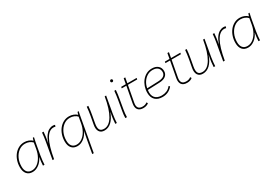

<svg xmlns="http://www.w3.org/2000/svg" viewBox="58 -1838 4632 3235"><g transform="rotate(-30 2373.5 -220.0)"><path d="M208 7Q136 7 96.5 -39Q57 -85 57 -168Q57 -236 77 -296Q97 -356 133.5 -402Q170 -448 220 -474.5Q270 -501 330 -501Q373 -501 413 -485.5Q453 -470 480 -444L495 -492H518Q508 -449 501.5 -416.5Q495 -384 491 -362L457 -169Q450 -125 444.5 -76Q439 -27 439 0H409Q412 -71 427 -160Q393 -83 333 -38Q273 7 208 7ZM210 -22Q266 -22 315.5 -57.5Q365 -93 400.5 -156Q436 -219 450 -300L470 -415Q446 -441 409.5 -456.5Q373 -472 329 -472Q261 -472 206.5 -431Q152 -390 120 -321Q88 -252 88 -167Q88 -97 119.5 -59.5Q151 -22 210 -22Z M919 -463Q909 -467 900.5 -468Q892 -469 881 -469Q794 -469 730 -354.5Q666 -240 625 0H595L652 -323Q660 -367 665.5 -409.5Q671 -452 674 -491H704Q701 -453 694 -398Q687 -343 674 -284Q703 -365 737.5 -412.5Q772 -460 810 -480.5Q848 -501 887 -501Q897 -501 909 -499.5Q921 -498 929 -494Z M1389 -494Q1384 -472 1381 -458.5Q1378 -445 1376 -433.5Q1374 -422 1371 -405.5Q1368 -389 1363 -362L1255 246H1225L1269 -3L1300 -163Q1266 -85 1206 -39Q1146 7 1080 7Q1008 7 968.5 -39Q929 -85 929 -168Q929 -236 949 -296Q969 -356 1005.5 -402Q1042 -448 1092 -474.5Q1142 -501 1202 -501Q1245 -501 1285 -485.5Q1325 -470 1351 -445L1366 -494ZM1082 -22Q1138 -22 1187.5 -57.5Q1237 -93 1272.5 -156Q1308 -219 1322 -300L1342 -415Q1318 -441 1281.5 -456.5Q1245 -472 1201 -472Q1133 -472 1078.5 -431Q1024 -390 992 -321Q960 -252 960 -167Q960 -97 991.5 -59.5Q1023 -22 1082 -22Z M1606 7Q1538 7 1508 -40.5Q1478 -88 1494 -172L1522 -323Q1530 -369 1535.5 -410.5Q1541 -452 1544 -491H1574Q1571 -451 1565.5 -408Q1560 -365 1552 -323L1526 -180Q1511 -98 1531.5 -60Q1552 -22 1614 -22Q1712 -22 1783.5 -142.5Q1855 -263 1893 -491H1921L1864 -169Q1857 -125 1851.5 -76Q1846 -27 1846 0H1816Q1817 -36 1823.5 -89.5Q1830 -143 1846 -220Q1761 7 1606 7Z M2011 0Q2011 -32 2015 -65.5Q2019 -99 2025 -133L2058 -323Q2066 -369 2071.5 -410.5Q2077 -452 2080 -491H2110Q2107 -451 2101.5 -408Q2096 -365 2088 -323L2055 -131Q2050 -101 2046.5 -69Q2043 -37 2043 0ZM2125 -634Q2113 -634 2106 -642Q2099 -650 2099 -660Q2099 -670 2107 -678Q2115 -686 2125 -686Q2137 -686 2144 -678Q2151 -670 2151 -660Q2151 -650 2144 -642Q2137 -634 2125 -634Z M2362 7Q2290 7 2258.5 -34.5Q2227 -76 2241 -153L2299 -464H2209L2214 -491H2304L2323 -595H2353L2334 -491H2515L2510 -464H2329L2270 -147Q2247 -22 2362 -22Q2388 -22 2409 -28.5Q2430 -35 2452 -51L2466 -27Q2427 7 2362 7Z M2737 7Q2645 7 2594.5 -42Q2544 -91 2544 -182Q2544 -245 2563.5 -302Q2583 -359 2619 -404Q2655 -449 2704 -475Q2753 -501 2812 -501Q2888 -501 2931 -463Q2974 -425 2974 -361Q2974 -303 2931.5 -268Q2889 -233 2807 -230L2577 -221Q2563 -122 2606 -72Q2649 -22 2737 -22Q2787 -22 2832 -40.5Q2877 -59 2912 -104L2932 -86Q2898 -43 2849 -18Q2800 7 2737 7ZM2583 -258 2581 -250 2798 -258Q2877 -261 2910.5 -288.5Q2944 -316 2944 -361Q2944 -411 2910 -442Q2876 -473 2811 -473Q2754 -473 2706.5 -444Q2659 -415 2626.5 -366Q2594 -317 2583 -258Z M3212 7Q3140 7 3108.5 -34.5Q3077 -76 3091 -153L3149 -464H3059L3064 -491H3154L3173 -595H3203L3184 -491H3365L3360 -464H3179L3120 -147Q3097 -22 3212 -22Q3238 -22 3259 -28.5Q3280 -35 3302 -51L3316 -27Q3277 7 3212 7Z M3520 7Q3452 7 3422 -40.5Q3392 -88 3408 -172L3436 -323Q3444 -369 3449.5 -410.5Q3455 -452 3458 -491H3488Q3485 -451 3479.5 -408Q3474 -365 3466 -323L3440 -180Q3425 -98 3445.5 -60Q3466 -22 3528 -22Q3626 -22 3697.5 -142.5Q3769 -263 3807 -491H3835L3778 -169Q3771 -125 3765.5 -76Q3760 -27 3760 0H3730Q3731 -36 3737.5 -89.5Q3744 -143 3760 -220Q3675 7 3520 7Z M4240 -463Q4230 -467 4221.5 -468Q4213 -469 4202 -469Q4115 -469 4051 -354.5Q3987 -240 3946 0H3916L3973 -323Q3981 -367 3986.5 -409.5Q3992 -452 3995 -491H4025Q4022 -453 4015 -398Q4008 -343 3995 -284Q4024 -365 4058.5 -412.5Q4093 -460 4131 -480.5Q4169 -501 4208 -501Q4218 -501 4230 -499.5Q4242 -498 4250 -494Z M4401 7Q4329 7 4289.5 -39Q4250 -85 4250 -168Q4250 -236 4270 -296Q4290 -356 4326.5 -402Q4363 -448 4413 -474.5Q4463 -501 4523 -501Q4566 -501 4606 -485.5Q4646 -470 4673 -444L4688 -492H4711Q4701 -449 4694.5 -416.5Q4688 -384 4684 -362L4650 -169Q4643 -125 4637.5 -76Q4632 -27 4632 0H4602Q4605 -71 4620 -160Q4586 -83 4526 -38Q4466 7 4401 7ZM4403 -22Q4459 -22 4508.5 -57.5Q4558 -93 4593.5 -156Q4629 -219 4643 -300L4663 -415Q4639 -441 4602.5 -456.5Q4566 -472 4522 -472Q4454 -472 4399.5 -431Q4345 -390 4313 -321Q4281 -252 4281 -167Q4281 -97 4312.5 -59.5Q4344 -22 4403 -22Z"/></g></svg>

Font: Livvic Thin
Style: Italic
Weight: 250
Italic angle: -10°
Designer: Jacques Le Bailly, Baron von Fonthausen
Version: Version 1.001; ttfautohint (v1.8.2)